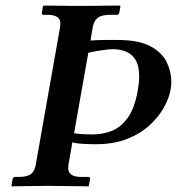

<svg xmlns="http://www.w3.org/2000/svg" viewBox="-20 -666 633 687"><path d="M153 -1Q139 -1 117.5 -0.5Q96 0 74 0Q52 0 37 0.5Q22 1 22 1L21 -1L25 -24Q27 -33 34 -33H48Q77 -33 90.5 -43Q104 -53 108 -77L195 -569Q196 -577 196 -582Q196 -613 150 -613H136Q128 -613 130 -621L134 -645L137 -646Q137 -646 152 -646Q167 -646 189 -645.5Q211 -645 233.5 -645Q256 -645 270 -645Q283 -645 305.5 -645Q328 -645 352 -645.5Q376 -646 392.5 -646Q409 -646 409 -646L411 -645L407 -621Q405 -613 398 -613H373Q343 -613 329.5 -602Q316 -591 312 -570L304 -521Q330 -523 359 -523Q388 -523 401 -523Q477 -523 519 -500Q561 -477 577 -442.5Q593 -408 593 -374Q593 -359 590 -343Q585 -315 566.5 -281.5Q548 -248 515.5 -218Q483 -188 435 -169Q387 -150 323 -150Q297 -150 273.5 -151.5Q250 -153 239 -157L225 -77Q224 -70 224 -65Q224 -33 270 -33H295Q304 -33 302 -24L298 -1L296 1Q296 1 279.5 0.5Q263 0 239 0Q215 0 191 -0.5Q167 -1 153 -1ZM296 -477 245 -189Q251 -188 268 -186.5Q285 -185 312 -185Q347 -185 379.5 -197.5Q412 -210 437 -244.5Q462 -279 473 -343Q478 -370 478 -392Q478 -431 464.5 -452.5Q451 -474 429.5 -482Q408 -490 384 -490Q375 -490 358 -488Q341 -486 324 -483Q307 -480 296 -477Z"/></svg>

Font: Libertinus Serif Semibold Italic
Style: Regular
Weight: 600
Italic angle: -11.5°
Designer: Philipp H. Poll, Khaled Hosny
Foundry: Caleb Maclennan
Version: Version 7.051;RELEASE